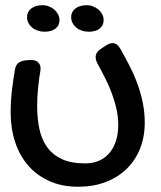

<svg xmlns="http://www.w3.org/2000/svg" viewBox="-20 -667 620 739"><path d="M38.1 -401.9Q41 -418.9 54.7 -427.5Q68.4 -436 100.1 -436Q117.2 -436 126.7 -427.2Q136.2 -418.5 136.2 -402.8Q136.2 -400.4 135.7 -398.4Q135.3 -396.5 135.3 -394Q129.9 -362.3 126.5 -328.1Q123 -293.9 123 -258.8Q123 -213.4 131.1 -173.1Q139.2 -132.8 159.9 -102.8Q180.7 -72.8 216.6 -55.4Q252.4 -38.1 308.1 -38.1Q339.4 -38.1 363.3 -49.3Q387.2 -60.5 403.1 -80.3Q418.9 -100.1 427 -127Q435.1 -153.8 435.1 -185.1Q435.1 -216.3 428.5 -246.6Q421.9 -276.9 410.9 -306.4Q399.9 -335.9 385.5 -364.7Q371.1 -393.6 355 -422.9Q348.1 -436 348.1 -446.8Q348.1 -465.8 368.2 -479L388.2 -492.2Q401.4 -501 413.1 -501Q431.2 -501 443.4 -479Q461.9 -446.3 479 -412.8Q496.1 -379.4 509 -344.2Q522 -309.1 529.5 -271.7Q537.1 -234.4 537.1 -194.8Q537.1 -139.6 518.8 -94.2Q500.5 -48.8 466.8 -16.4Q433.1 16.1 386 33.9Q338.9 51.8 281.2 51.8Q218.8 51.8 170.2 30Q121.6 8.3 88.4 -30Q55.2 -68.4 38.1 -120.8Q21 -173.3 21 -234.9Q21 -277.8 26.1 -321Q31.2 -364.3 38.1 -401.9ZM151.9 -544.9Q137.7 -544.9 125.2 -549.1Q112.8 -553.2 103.8 -560.8Q94.7 -568.4 89.4 -578.6Q84 -588.9 84 -601.1Q84 -621.6 100.3 -634.3Q116.7 -647 144 -647Q156.7 -647 168.5 -642.3Q180.2 -637.7 189.2 -629.9Q198.2 -622.1 203.6 -611.6Q209 -601.1 209 -589.8Q209 -568.8 193.6 -556.9Q178.2 -544.9 151.9 -544.9ZM321.8 -544.9Q307.6 -544.9 295.2 -549.1Q282.7 -553.2 273.7 -560.8Q264.6 -568.4 259.3 -578.6Q253.9 -588.9 253.9 -601.1Q253.9 -621.6 270.3 -634.3Q286.6 -647 314 -647Q326.7 -647 338.4 -642.3Q350.1 -637.7 359.1 -629.9Q368.2 -622.1 373.5 -611.6Q378.9 -601.1 378.9 -589.8Q378.9 -568.8 363.5 -556.9Q348.1 -544.9 321.8 -544.9Z"/></svg>

Font: Gochi Hand Cyrillic
Style: Regular
Weight: 400
Designer: Juan Pablo del Peral; Denis Ignatov
Foundry: Juan Pablo del Peral; Denis Ignatov
Version: Version 1.00 June 29, 2018, initial release